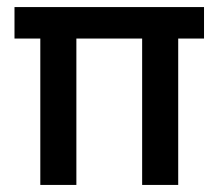

<svg xmlns="http://www.w3.org/2000/svg" viewBox="-20 -523 618 543"><path d="M94 0V-414H21V-503H557V-414H484V0H382V-414H196V0Z"/></svg>

Font: REM
Style: Regular
Weight: 400
Designer: Octavio Pardo
Foundry: Ashler Design
Version: Version 1.005;gftools[0.9.28]